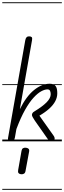

<svg xmlns="http://www.w3.org/2000/svg" viewBox="-25 -1250 567 1698"><path d="M67.5 0Q60 0 54.5 -3.2Q49 -6.5 46.8 -13Q44.5 -19.5 46 -29.5L198.5 -894Q201.5 -911 209.5 -919.8Q217.5 -928.5 231.5 -928.5Q247.5 -928.5 254.8 -922Q262 -915.5 258.5 -896L150.5 -284Q207 -398 276.2 -453.8Q345.5 -509.5 414.5 -509.5Q432.5 -509.5 447.8 -503.8Q463 -498 472.2 -480Q481.5 -462 481.5 -424Q481.5 -389 464 -355.5Q446.5 -322 411.5 -290Q376.5 -258 323.5 -227L450 -48.5Q458.5 -36.5 458.5 -25Q458.5 -14 451.2 -7Q444 0 433.5 0Q421 0 411.8 -6.5Q402.5 -13 395.5 -23L282.5 -184Q270 -202.5 263.8 -214.5Q257.5 -226.5 257.5 -233.5Q257.5 -242 262.5 -250.2Q267.5 -258.5 280.5 -265.5Q351 -308.5 387.2 -345.2Q423.5 -382 423.5 -417Q423.5 -432.5 418 -446Q412.5 -459.5 394.5 -459.5Q371 -459.5 339.8 -442.8Q308.5 -426 272 -386.5Q235.5 -347 197 -279Q158.5 -211 120 -108.5L106.5 -32Q103 -13.5 93.2 -6.8Q83.5 0 67.5 0ZM67.5 0Q60 0 54.5 -3.2Q49 -6.5 46.8 -13Q44.5 -19.5 46 -29.5L198.5 -894Q201.5 -911 209.5 -919.8Q217.5 -928.5 231.5 -928.5Q247.5 -928.5 254.8 -922Q262 -915.5 258.5 -896L150.5 -284Q207 -398 276.2 -453.8Q345.5 -509.5 414.5 -509.5Q432.5 -509.5 447.8 -503.8Q463 -498 472.2 -480Q481.5 -462 481.5 -424Q481.5 -389 464 -355.5Q446.5 -322 411.5 -290Q376.5 -258 323.5 -227L450 -48.5Q458.5 -36.5 458.5 -25Q458.5 -14 451.2 -7Q444 0 433.5 0Q421 0 411.8 -6.5Q402.5 -13 395.5 -23L282.5 -184Q270 -202.5 263.8 -214.5Q257.5 -226.5 257.5 -233.5Q257.5 -242 262.5 -250.2Q267.5 -258.5 280.5 -265.5Q351 -308.5 387.2 -345.2Q423.5 -382 423.5 -417Q423.5 -432.5 418 -446Q412.5 -459.5 394.5 -459.5Q371 -459.5 339.8 -442.8Q308.5 -426 272 -386.5Q235.5 -347 197 -279Q158.5 -211 120 -108.5L106.5 -32Q103 -13.5 93.2 -6.8Q83.5 0 67.5 0ZM161 291Q146.5 289.5 139.2 281Q132 272.5 135.5 254L165.5 83.5Q168.5 66.5 178.8 60.8Q189 55 204.5 56.5Q219.5 58 227.5 65.8Q235.5 73.5 232.5 90.5L200.5 263Q197.5 280 186.5 286.2Q175.5 292.5 161 291ZM-5 420.5H522V428.5H-5ZM-5 -16H522V0H-5ZM-5 -505.5H522V-497.5H-5ZM-5 -1230H522V-1222H-5Z"/></svg>

Font: Edu VIC WA NT Pre Guide
Style: Regular
Weight: 400
Designer: Tina and Corey Anderson, Eben Sorkin, Mirko Velimirovic
Foundry: Google for Education
Version: Version 1.000